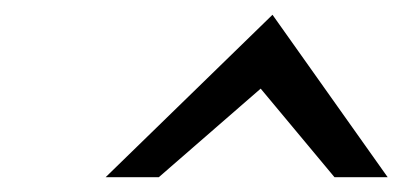

<svg xmlns="http://www.w3.org/2000/svg" viewBox="-20 -767 545 260"><path d="M123 -527H195L333 -647L433 -527H505L349 -747Z"/></svg>

Font: Charger Pro
Style: ExtObl
Weight: 400
Designer: Jasper
Foundry: Cannot Into Space Fonts
Version: Version 1.09